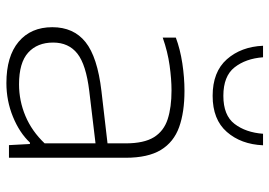

<svg xmlns="http://www.w3.org/2000/svg" viewBox="-141 -693 842 600"><g transform="rotate(90 280.0 -393.0)"><path d="M239.5 8Q156 8 110.5 -30.2Q65 -68.5 65 -135.5Q65 -202 111.5 -239.2Q158 -276.5 264.5 -289L428 -308V-364.5Q428 -422 408.8 -453Q389.5 -484 352.5 -496Q315.5 -508 262.5 -508Q227.5 -508 184.5 -502Q141.5 -496 97.5 -480.5V-521.5Q133.5 -535 178 -541.8Q222.5 -548.5 264 -548.5Q330.5 -548.5 377.2 -531.8Q424 -515 448.5 -474.8Q473 -434.5 473 -364.5V0H433.5L430 -65.5H425.5Q395 -33 345 -12.5Q295 8 239.5 8ZM113 -138Q113 -88.5 144.5 -60Q176 -31.5 243.5 -31.5Q295 -31.5 342.5 -51.5Q390 -71.5 428 -111.5V-270.5L265 -251Q182 -241 147.5 -213.8Q113 -186.5 113 -138ZM279.5 -636.5Q204.5 -636.5 165.2 -681Q126 -725.5 123 -794H159Q163 -740 190.5 -705Q218 -670 279.5 -670Q340.5 -670 367.2 -705Q394 -740 398 -794H434Q431 -725 392.2 -680.8Q353.5 -636.5 279.5 -636.5Z"/></g></svg>

Font: Encode Sans Expanded ExtraLight
Style: Regular
Weight: 200
Width: 7
Designer: Multiple Designers
Foundry: Impallari Type
Version: Version 3.000; ttfautohint (v1.8.3) -l 8 -r 50 -G 200 -x 14 